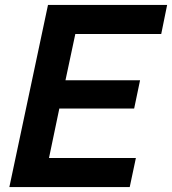

<svg xmlns="http://www.w3.org/2000/svg" viewBox="-20 -760 699 780"><path d="M18 0 175 -740H659L635 -622H286L246 -434H549L525 -319H221L179 -118H532L507 0Z"/></svg>

Font: Be Vietnam Pro SemiBold
Style: Italic
Weight: 600
Italic angle: -12°
Designer: Lam Bao, Tony Le, Vietanh Nguyen
Foundry: Yellow Type Foundry
Version: Version 1.002; ttfautohint (v1.8.3)